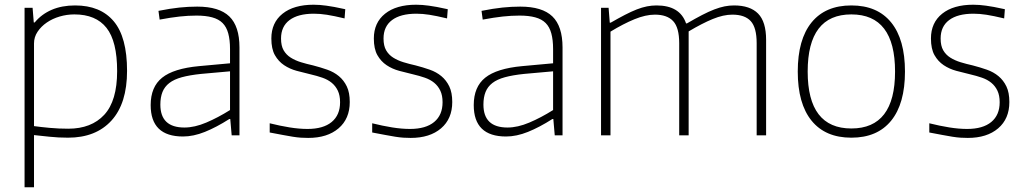

<svg xmlns="http://www.w3.org/2000/svg" viewBox="-20 -573 4340 813"><path d="M84 -540H118L123 -478H127Q156 -513 199 -531.5Q242 -550 298 -550Q405 -550 461.5 -483Q518 -416 518 -273Q518 -135 452 -62.5Q386 10 268 10Q227 10 190 6Q153 2 124 -1V220H84ZM269 -28Q367 -28 421.5 -87Q476 -146 476 -272Q476 -398 431 -455Q386 -512 295 -512Q263 -512 232.5 -503Q202 -494 178 -477.5Q154 -461 139 -438.5Q124 -416 124 -389V-39Q153 -35 191 -31.5Q229 -28 269 -28Z M755 5Q618 5 618 -128Q618 -205 666.5 -244Q715 -283 823 -293L954 -305V-365Q954 -404 946.5 -431.5Q939 -459 922.5 -475.5Q906 -492 878.5 -499.5Q851 -507 812 -507Q777 -507 740.5 -503Q704 -499 656 -490L651 -527Q701 -537 739.5 -541Q778 -545 815 -545Q908 -545 951 -503.5Q994 -462 994 -372V0H961L955 -69H951Q896 -34 847.5 -14.5Q799 5 755 5ZM761 -33Q804 -33 853.5 -54Q903 -75 954 -107V-271L831 -260Q783 -255 750 -246Q717 -237 697 -221.5Q677 -206 668 -183.5Q659 -161 659 -130Q659 -33 761 -33Z M1285 11Q1269 11 1254 10Q1239 9 1220 6Q1201 3 1177.5 -1.5Q1154 -6 1122 -12V-51Q1166 -40 1206.5 -33.5Q1247 -27 1282 -27Q1349 -27 1384.5 -56.5Q1420 -86 1420 -140Q1420 -169 1410.5 -189Q1401 -209 1384.5 -222.5Q1368 -236 1345 -244Q1322 -252 1296 -258Q1266 -265 1236.5 -273Q1207 -281 1183 -297Q1159 -313 1144 -339.5Q1129 -366 1129 -410Q1129 -477 1176.5 -515Q1224 -553 1308 -553Q1322 -553 1334.5 -552Q1347 -551 1362 -549Q1377 -547 1396 -543.5Q1415 -540 1442 -534L1439 -495Q1393 -506 1364 -510.5Q1335 -515 1309 -515Q1242 -515 1206 -488Q1170 -461 1170 -410Q1170 -379 1181 -360Q1192 -341 1211 -329Q1230 -317 1254.5 -309.5Q1279 -302 1306 -296Q1337 -288 1365.5 -278Q1394 -268 1415 -250.5Q1436 -233 1448.5 -207Q1461 -181 1461 -141Q1461 -70 1413.5 -29.5Q1366 11 1285 11Z M1719 11Q1703 11 1688 10Q1673 9 1654 6Q1635 3 1611.5 -1.5Q1588 -6 1556 -12V-51Q1600 -40 1640.5 -33.5Q1681 -27 1716 -27Q1783 -27 1818.5 -56.5Q1854 -86 1854 -140Q1854 -169 1844.5 -189Q1835 -209 1818.5 -222.5Q1802 -236 1779 -244Q1756 -252 1730 -258Q1700 -265 1670.5 -273Q1641 -281 1617 -297Q1593 -313 1578 -339.5Q1563 -366 1563 -410Q1563 -477 1610.5 -515Q1658 -553 1742 -553Q1756 -553 1768.5 -552Q1781 -551 1796 -549Q1811 -547 1830 -543.5Q1849 -540 1876 -534L1873 -495Q1827 -506 1798 -510.5Q1769 -515 1743 -515Q1676 -515 1640 -488Q1604 -461 1604 -410Q1604 -379 1615 -360Q1626 -341 1645 -329Q1664 -317 1688.5 -309.5Q1713 -302 1740 -296Q1771 -288 1799.5 -278Q1828 -268 1849 -250.5Q1870 -233 1882.5 -207Q1895 -181 1895 -141Q1895 -70 1847.5 -29.5Q1800 11 1719 11Z M2123 5Q1986 5 1986 -128Q1986 -205 2034.5 -244Q2083 -283 2191 -293L2322 -305V-365Q2322 -404 2314.5 -431.5Q2307 -459 2290.5 -475.5Q2274 -492 2246.5 -499.5Q2219 -507 2180 -507Q2145 -507 2108.5 -503Q2072 -499 2024 -490L2019 -527Q2069 -537 2107.5 -541Q2146 -545 2183 -545Q2276 -545 2319 -503.5Q2362 -462 2362 -372V0H2329L2323 -69H2319Q2264 -34 2215.5 -14.5Q2167 5 2123 5ZM2129 -33Q2172 -33 2221.5 -54Q2271 -75 2322 -107V-271L2199 -260Q2151 -255 2118 -246Q2085 -237 2065 -221.5Q2045 -206 2036 -183.5Q2027 -161 2027 -130Q2027 -33 2129 -33Z M2525 -540H2557L2562 -477H2566Q2599 -496 2626 -510Q2653 -524 2676 -533Q2699 -542 2719.5 -546Q2740 -550 2760 -550Q2859 -550 2885 -474H2889Q2925 -495 2953 -509.5Q2981 -524 3004.5 -533Q3028 -542 3048 -546Q3068 -550 3088 -550Q3156 -550 3190 -515.5Q3224 -481 3224 -404V0H3184V-390Q3184 -456 3159 -483.5Q3134 -511 3081 -511Q3043 -511 2998 -492.5Q2953 -474 2896 -440V0H2856V-390Q2856 -456 2830.5 -483.5Q2805 -511 2753 -511Q2714 -511 2666.5 -491.5Q2619 -472 2565 -439V0H2525Z M3585 10Q3475 10 3416.5 -62Q3358 -134 3358 -270Q3358 -406 3416.5 -478Q3475 -550 3585 -550Q3695 -550 3753.5 -478Q3812 -406 3812 -270Q3812 -134 3753.5 -62Q3695 10 3585 10ZM3585 -29Q3770 -29 3770 -270Q3770 -512 3585 -512Q3400 -512 3400 -270Q3400 -29 3585 -29Z M4078 11Q4062 11 4047 10Q4032 9 4013 6Q3994 3 3970.5 -1.5Q3947 -6 3915 -12V-51Q3959 -40 3999.5 -33.5Q4040 -27 4075 -27Q4142 -27 4177.5 -56.5Q4213 -86 4213 -140Q4213 -169 4203.5 -189Q4194 -209 4177.5 -222.5Q4161 -236 4138 -244Q4115 -252 4089 -258Q4059 -265 4029.5 -273Q4000 -281 3976 -297Q3952 -313 3937 -339.5Q3922 -366 3922 -410Q3922 -477 3969.5 -515Q4017 -553 4101 -553Q4115 -553 4127.5 -552Q4140 -551 4155 -549Q4170 -547 4189 -543.5Q4208 -540 4235 -534L4232 -495Q4186 -506 4157 -510.5Q4128 -515 4102 -515Q4035 -515 3999 -488Q3963 -461 3963 -410Q3963 -379 3974 -360Q3985 -341 4004 -329Q4023 -317 4047.5 -309.5Q4072 -302 4099 -296Q4130 -288 4158.5 -278Q4187 -268 4208 -250.5Q4229 -233 4241.5 -207Q4254 -181 4254 -141Q4254 -70 4206.5 -29.5Q4159 11 4078 11Z"/></svg>

Font: Encode Sans Normal
Style: Thin
Weight: 100
Designer: Pablo Impallari, Andres Torresi
Foundry: Pablo Impallari, Andres Torresi
Version: Version 1.000; ttfautohint (v1.00) -l 8 -r 50 -G 200 -x 14 -